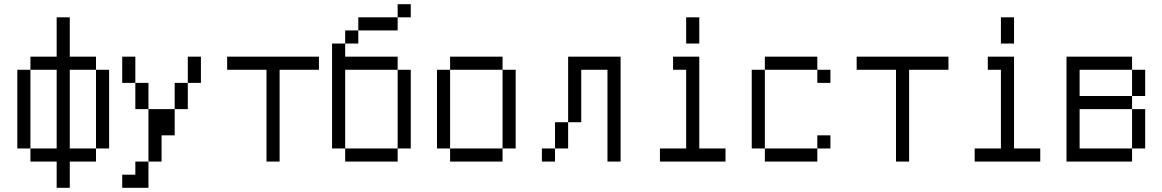

<svg xmlns="http://www.w3.org/2000/svg" viewBox="-20 -770 5540 915"><path d="M312.5 -500H437.5V-437.5H312.5V-62.5H437.5V0H312.5V125H250V0H125V-62.5H250V-437.5H125V-500H250V-687.5H312.5ZM62.5 -437.5H125V-62.5H62.5ZM437.5 -437.5H500V-62.5H437.5Z M625 -375H562.5V-500H625ZM562.5 62.5H625V0H687.5V125H562.5ZM625 -375H687.5V-250H625ZM687.5 -250H812.5V-125H750V0H687.5ZM812.5 -375H875V-250H812.5ZM875 -500H937.5V-375H875Z M1500 -437.5H1312.5V0H1250V-437.5H1062.5V-500H1500Z M1937.5 -687.5H1875V-750H1937.5ZM1562.5 -562.5H1625V-500H1875V-437.5H1625V-62.5H1562.5ZM1625 -62.5H1875V0H1625ZM1625 -625H1687.5V-562.5H1625ZM1687.5 -687.5H1875V-625H1687.5ZM1875 -437.5H1937.5V-62.5H1875Z M2375 -437.5H2125V-500H2375ZM2062.5 -437.5H2125V-62.5H2062.5ZM2125 -62.5H2375V0H2125ZM2375 -437.5H2437.5V-62.5H2375Z M2937.5 0H2875V-437.5H2750V-187.5H2687.5V-500H2937.5ZM2562.5 -62.5H2625V0H2562.5ZM2625 -187.5H2687.5V-62.5H2625Z M3312.5 -562.5H3250V-687.5H3312.5ZM3125 -62.5H3250V-437.5H3187.5V-500H3312.5V-62.5H3437.5V0H3125Z M3875 -437.5H3625V-500H3875ZM3562.5 -437.5H3625V-62.5H3562.5ZM3625 -62.5H3875V0H3625ZM3875 -125H3937.5V-62.5H3875ZM3875 -437.5H3937.5V-375H3875Z M4500 -437.5H4312.5V0H4250V-437.5H4062.5V-500H4500Z M4812.5 -562.5H4750V-687.5H4812.5ZM4625 -62.5H4750V-437.5H4687.5V-500H4812.5V-62.5H4937.5V0H4625Z M5375 -437.5H5125V-312.5H5375V-250H5125V-62.5H5375V0H5062.5V-500H5375ZM5375 -250H5437.5V-62.5H5375ZM5375 -437.5H5437.5V-312.5H5375Z"/></svg>

Font: 寒蝉点阵体 16px
Style: Regular
Weight: 400
Designer: Designed by Warren2060
Foundry: ChillType
Version: Version 1.000